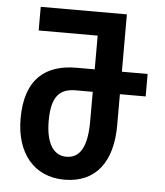

<svg xmlns="http://www.w3.org/2000/svg" viewBox="-52 -760 703 817"><g transform="rotate(5 299.5 -352.0)"><path d="M253 10C389 10 457 -86 457 -240V-373H567V-469H457V-714H89V-613H341V-469H264C133 -469 45 -404 45 -233C45 -86 123 10 253 10ZM253 -88C195 -88 165 -143 165 -234C165 -341 202 -373 269 -373H341V-247C341 -143 314 -88 253 -88Z"/></g></svg>

Font: Noto Sans Georgian ExtraCondensed SemiBold
Style: Regular
Weight: 600
Width: 2
Designer: Monotype Design Team, Akaki Razmadze
Foundry: Google LLC
Version: Version 2.005